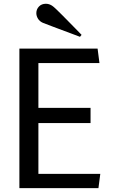

<svg xmlns="http://www.w3.org/2000/svg" viewBox="-20 -981 601 1001"><path d="M81.1 0ZM493.2 0H81.1V-727.5H488.8L498.5 -652.3H180.2V-418.5H452.1V-339.4H180.2V-74.7H502.9ZM260.7 -944.3Q269 -937.5 305.2 -901.4Q341.3 -865.2 373 -832.5L405.3 -799.3L397 -789.1L351.6 -806.2Q306.2 -823.2 257.8 -841.3Q209.5 -859.4 204.1 -861.8Q187 -869.1 178.2 -883.3Q169.4 -897.5 169.4 -912.6Q169.4 -932.6 183.1 -947Q196.8 -961.4 219.7 -961.4Q241.2 -961.4 260.7 -944.3Z"/></svg>

Font: Coda
Style: Regular
Weight: 400
Designer: vernon adams
Foundry: vernon adams
Version: Version 2.000; ttfautohint (v0.8) -r 50 -G 200 -x